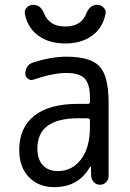

<svg xmlns="http://www.w3.org/2000/svg" viewBox="-20 -765 540 795"><path d="M381.8 -745.1Q397.5 -745.1 408.7 -733.9Q419.9 -722.7 417 -708Q406.2 -650.4 361.8 -617.7Q317.4 -585 250 -585Q182.6 -585 138.2 -617.7Q93.8 -650.4 83 -708Q80.1 -722.7 90.8 -733.9Q101.6 -745.1 118.2 -745.1Q148.4 -745.1 163.1 -708Q184.6 -655.3 250.5 -655.3Q316.4 -655.3 336.9 -708Q351.6 -745.1 381.8 -745.1ZM304.7 -275.4Q134.8 -275.4 134.8 -150.4Q134.8 -105.5 157.2 -81.1Q179.7 -56.6 219.7 -56.6Q278.3 -56.6 315.4 -105Q352.5 -153.3 352.5 -240.2V-265.6Q352.5 -274.4 343.8 -275.4ZM205.1 9.8Q139.6 9.8 99.6 -31.7Q59.6 -73.2 59.6 -144.5Q59.6 -235.4 121.1 -285.2Q182.6 -335 304.7 -335H343.8Q352.5 -335 352.5 -342.8V-360.4Q352.5 -417 330.6 -439.9Q308.6 -462.9 254.9 -462.9Q200.2 -462.9 119.1 -435.5Q107.4 -430.7 96.2 -438.5Q85 -446.3 85 -459Q85 -497.1 119.1 -506.8Q193.4 -530.3 254.9 -530.3Q354.5 -530.3 392.1 -490.2Q429.7 -450.2 429.7 -339.8V-36.1Q429.7 -21.5 419.4 -10.7Q409.2 0 394 0Q378.9 0 368.7 -10.7Q358.4 -21.5 357.4 -36.1L356.4 -74.2Q356.4 -75.2 355.5 -75.2Q353.5 -75.2 352.5 -74.2Q305.7 9.8 205.1 9.8Z"/></svg>

Font: Rounded Mgen+ 1m regular
Style: Regular
Weight: 400
Designer: [Source Han Sans]
Ryoko NISHIZUKA  (kana & ideographs); Paul D. Hunt (Latin, Greek & Cyrillic); Wenlong ZHANG  (bopomofo
Version: Version 1.059.20150602